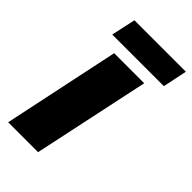

<svg xmlns="http://www.w3.org/2000/svg" viewBox="-223 -790 858 858"><g transform="rotate(45 206.5 -360.5)"><path d="M11.2 0 127.9 -553.2H317.9L200.2 0ZM63 -606 87.9 -721.2H413.1L389.2 -606Z"/></g></svg>

Font: Open Sans ExtraBold
Style: Italic
Weight: 800
Italic angle: -12°
Designer: Monotype Design Team
Foundry: Monotype Imaging Inc.
Version: Version 3.000; ttfautohint (v1.8.4)